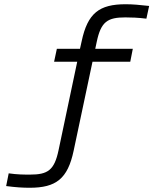

<svg xmlns="http://www.w3.org/2000/svg" viewBox="-20 -730 723 905"><path d="M571 -648C597 -648 631 -647 670 -642L683 -702C636 -707 607 -710 572 -710C448 -710 393 -668 365 -536L357 -500H248L235 -439H344L256 -22C236 73 205 93 121 93C94 93 61 93 21 87L9 147C55 153 86 155 120 155C244 155 299 113 327 -19L416 -439H594L606 -500H429L436 -533C456 -628 487 -648 571 -648Z"/></svg>

Font: LT Wave Text Light Italic
Style: Regular
Weight: 300
Designer: Daniel Lyons
Version: Version 2.5 (Glyphs App)